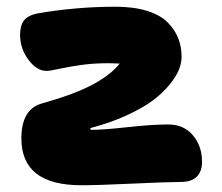

<svg xmlns="http://www.w3.org/2000/svg" viewBox="-20 -502 665 574"><path d="M223.1 51.8Q43.9 51.8 43.9 -87.9Q43.9 -176.3 106 -192.9Q204.1 -220.7 257.6 -249.5Q311 -278.3 337.9 -312Q333.5 -312 321.8 -312.5Q310.1 -313 301.8 -313Q258.8 -313 220 -307.4Q181.2 -301.8 155.5 -295.9Q129.9 -290 119.1 -290Q89.8 -290 64.9 -323.5Q40 -356.9 40 -397.9Q40 -424.8 51.3 -440.2Q62.5 -455.6 91.8 -461.9Q209 -481.9 325.2 -481.9Q379.9 -481.9 419.7 -469.5Q459.5 -457 481.2 -435.1Q502.9 -413.1 512.9 -387.5Q522.9 -361.8 522.9 -332Q522.9 -314 514.9 -293.7Q506.8 -273.4 486.8 -248.8Q466.8 -224.1 436.8 -201.7Q406.7 -179.2 358.4 -157Q310.1 -134.8 250 -119.1Q250 -113.8 252.9 -113.8Q288.1 -113.8 360.8 -121.8Q433.6 -129.9 482.9 -129.9Q529.3 -129.9 556.6 -97.7Q584 -65.4 584 -18.1Q584 10.3 568.4 26.1Q552.7 42 520 42Q481.9 42 377.2 46.9Q272.5 51.8 223.1 51.8Z"/></svg>

Font: Shantell Sans Bouncy
Style: Regular
Weight: 800
Designer: Stephen Nixon, Anya Danilova, Shantell Martin
Foundry: Arrow Type
Version: Version 1.006;[9816181b4]